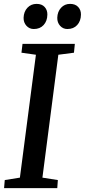

<svg xmlns="http://www.w3.org/2000/svg" viewBox="-20 -969 437 989"><path d="M1 0 4.5 -41.5 82.5 -54 165 -687 90.5 -697.5 96 -743H365.5L361 -697.5L280.5 -687L198.5 -54L278 -41.5L275 0ZM154 -819.5Q131.5 -819.5 116.2 -836.2Q101 -853 101.5 -877.5Q102.5 -909 121.2 -929Q140 -949 168.5 -949Q195.5 -949 210 -933Q224.5 -917 224 -893.5Q223.5 -861 204.8 -840.2Q186 -819.5 154 -819.5ZM327 -819.5Q304.5 -819.5 289.5 -836.2Q274.5 -853 275 -877.5Q276 -909 294.5 -929Q313 -949 341 -949Q368 -949 382.8 -933Q397.5 -917 397 -893.5Q396.5 -861 377.8 -840.2Q359 -819.5 327 -819.5Z"/></svg>

Font: Merriweather Light 18pt Medium
Style: Italic
Weight: 500
Italic angle: -7.8°
Version: Version 2.101